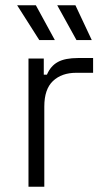

<svg xmlns="http://www.w3.org/2000/svg" viewBox="-20 -708 409 728"><path d="M88 0V-486H146V-425H158Q172 -458 199.5 -473Q227 -488 276 -488H333V-432H269Q214 -432 181 -401Q148 -370 148 -304V0ZM129 -556 45 -688H116L188 -556ZM270 -556 197 -688H266L328 -556Z"/></svg>

Font: Space Grotesk Light Light
Style: Regular
Weight: 300
Version: Version 2.000